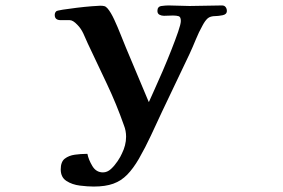

<svg xmlns="http://www.w3.org/2000/svg" viewBox="-20 -553 1040 705"><path d="M813 -513Q813 -521 808.5 -527Q804 -533 795 -533Q765 -533 735.5 -532Q706 -531 676 -531Q657 -531 638 -532Q619 -533 599 -533Q588 -533 573 -531Q558 -529 558 -513Q558 -503 565.5 -499Q573 -495 582 -495Q590 -495 598.5 -495.5Q607 -496 615 -496Q628 -496 636 -493.5Q644 -491 644 -476Q644 -465 634 -436Q624 -407 609 -369Q594 -331 577.5 -292.5Q561 -254 547 -223.5Q533 -193 527 -179H526Q505 -229 484 -279Q463 -329 442 -379Q434 -398 423 -426Q412 -454 399.5 -481Q387 -508 375 -522Q369 -529 363 -530.5Q357 -532 348 -532Q341 -532 316 -530Q291 -528 262 -524.5Q233 -521 210.5 -517.5Q188 -514 186 -511Q181 -506 181 -498Q181 -479 203 -479Q224 -479 236 -479Q248 -479 264 -462Q277 -449 286 -430Q295 -411 302 -394Q337 -320 372.5 -245Q408 -170 435 -93Q439 -83 441 -72.5Q443 -62 443 -51Q443 -35 439 -19.5Q435 -4 428 10Q423 22 412 38.5Q401 55 387.5 67.5Q374 80 358 80Q333 80 319 56.5Q305 33 301 12H297Q277 12 255 15Q233 18 218 29.5Q203 41 203 69Q203 98 224 111.5Q245 125 273.5 128.5Q302 132 324 132Q367 132 396 121.5Q425 111 447 88.5Q469 66 490 30Q514 -12 534.5 -56Q555 -100 575 -143Q600 -196 625.5 -249Q651 -302 676 -355Q688 -381 699 -408Q710 -435 724 -460Q733 -477 742.5 -485.5Q752 -494 772 -494Q781 -494 797 -497Q813 -500 813 -513Z"/></svg>

Font: UoqMunThenKhung
Style: Regular
Weight: 400
Designer: Font-Kai, 金井和夫, 宇文滿月
Foundry: Kazuo Kanai, Moonlit Owen
Version: Version 1.197